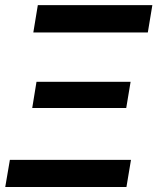

<svg xmlns="http://www.w3.org/2000/svg" viewBox="-20 -748 629 768"><path d="M1 0 19.5 -108.4H503.9L485.8 0ZM108.9 -315.9 126 -420.9H502.4L484.9 -315.9ZM113.3 -618.2 131.3 -727.5H589.4L571.3 -618.2Z"/></svg>

Font: Inter Tight SemiBold
Style: Italic
Weight: 600
Italic angle: -9.39999°
Designer: Rasmus Andersson
Foundry: rsms
Version: Version 3.004